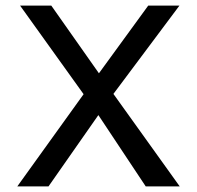

<svg xmlns="http://www.w3.org/2000/svg" viewBox="-20 -669 706 689"><path d="M164 -649 335 -406 512 -649H624L387 -332L625 0H503L333 -256L154 0H42L280 -331L52 -649Z"/></svg>

Font: Syne Medium
Style: Regular
Weight: 500
Designer: Lucas Descroix
Foundry: Bonjour Monde
Version: Version 2.200; ttfautohint (v1.8.4)